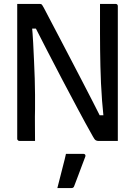

<svg xmlns="http://www.w3.org/2000/svg" viewBox="-20 -720 690 981"><path d="M159 0Q139 0 119 0Q99 0 79 0Q76 0 73.5 -1.5Q71 -3 69.5 -5.5Q68 -8 68 -11Q68 -82 68 -152.5Q68 -223 68 -293.5Q68 -364 68 -435Q68 -506 68 -577Q68 -607 68 -638Q68 -669 68 -700Q84 -700 105 -700Q126 -700 146.5 -700Q167 -700 183 -700Q187 -700 190 -699Q193 -698 196 -693.5Q199 -689 204 -680Q221 -648 242.5 -606.5Q264 -565 289.5 -517Q315 -469 342 -416.5Q369 -364 397.5 -310Q426 -256 453 -202.5Q480 -149 505 -100L465 -131H527L510 -112Q505 -160 501.5 -205Q498 -250 496 -294.5Q494 -339 493 -381.5Q492 -424 491.5 -466.5Q491 -509 491 -550Q491 -585 491 -623Q491 -661 491 -700Q511 -700 531 -700Q551 -700 571 -700Q576 -700 579 -697Q582 -694 582 -689Q582 -621 582 -552Q582 -483 582 -414.5Q582 -346 582 -277.5Q582 -209 582 -140Q582 -105 582 -70Q582 -35 582 0Q568 0 549.5 0Q531 0 512.5 0Q494 0 481 0Q475 0 469 -3.5Q463 -7 455 -22Q416 -91 377.5 -163.5Q339 -236 299.5 -310.5Q260 -385 221.5 -460.5Q183 -536 145 -610L185 -574H127L142 -601Q147 -549 149.5 -500.5Q152 -452 154 -406.5Q156 -361 157.5 -318.5Q159 -276 159 -237Q159 -198 159 -161Q158 -126 158.5 -83Q159 -40 159 0ZM317 66Q334 66 348.5 66Q363 66 377.5 66Q392 66 406 66Q412 66 415 70Q418 74 416 80Q405 109 396.5 131.5Q388 154 379.5 177Q371 200 359 231Q358 235 354.5 238Q351 241 344 241Q330 241 312 241Q294 241 273 241Q282 208 289 178.5Q296 149 303.5 121.5Q311 94 317 66Z"/></svg>

Font: Recursive
Style: Regular
Weight: 400
Version: Version 1.085